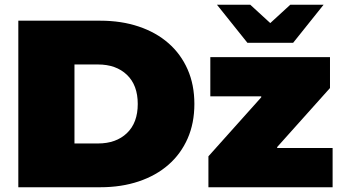

<svg xmlns="http://www.w3.org/2000/svg" viewBox="-20 -787 1436 807"><path d="M57 -700H402Q490 -700 563 -675.5Q636 -651 688 -605.5Q740 -560 768.5 -495.5Q797 -431 797 -350Q797 -269 768.5 -204.5Q740 -140 688 -94.5Q636 -49 563 -24.5Q490 0 402 0H57ZM392 -184Q468 -184 513.5 -227.5Q559 -271 559 -350Q559 -429 513.5 -472.5Q468 -516 392 -516H293V-184ZM1378 -165V0H856V-130L1078 -378V-382H864V-547H1367V-417L1145 -169V-165ZM1340 -767 1212 -607H1020L892 -767H1032L1116 -690L1200 -767Z"/></svg>

Font: CMG Sans Black
Style: Regular
Weight: 900
Designer: Julieta Ulanovsky
Foundry: Julieta Ulanovsky
Version: Version 7.200